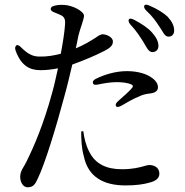

<svg xmlns="http://www.w3.org/2000/svg" viewBox="-20 -770 790 818"><path d="M591 -591C604 -569 613 -548 629 -548C644 -548 655 -558 655 -574C655 -591 648 -608 629 -630C612 -650 585 -668 551 -686C539 -692 531 -692 529 -687C526 -682 528 -674 536 -665C560 -640 577 -613 591 -591ZM47 -553C71 -489 107 -471 153 -471C176 -471 203 -474 227 -479C219 -443 211 -405 202 -374C166 -242 126 -148 92 -80C87 -71 85 -66 81 -60C72 -45 66 -34 66 -17C66 6 78 28 98 28C121 28 130 15 140 -7C173 -75 220 -232 253 -355C266 -401 278 -452 288 -495C339 -513 393 -537 410 -546C449 -564 461 -575 461 -593C461 -613 432 -624 417 -624C409 -624 398 -617 387 -609C363 -594 337 -578 303 -564C308 -586 311 -603 314 -618C319 -638 324 -652 328 -664C333 -680 337 -692 338 -702C338 -723 287 -748 253 -749C238 -750 226 -749 213 -746C201 -743 196 -738 196 -732C196 -726 201 -721 212 -717C223 -713 234 -708 244 -703C255 -695 259 -686 257 -664C255 -634 248 -589 239 -541C212 -534 180 -528 148 -529C119 -529 99 -540 70 -568C61 -578 53 -580 49 -576C44 -571 43 -564 47 -553ZM326 -210 335 -211C338 -185 345 -152 361 -122C387 -71 434 -49 499 -49C547 -49 574 -57 593 -62C603 -65 610 -67 616 -67C636 -67 659 -57 659 -30C659 -9 641 2 617 8C593 15 561 20 515 20C421 20 355 -16 337 -105C327 -140 326 -177 326 -210ZM376 -416C377 -409 385 -407 398 -410C426 -416 453 -420 477 -420C499 -420 524 -418 542 -409C546 -407 548 -401 543 -396C535 -385 506 -359 483 -339C474 -331 471 -324 474 -318C477 -313 484 -313 496 -319C520 -333 547 -349 568 -357C588 -367 600 -369 613 -371C637 -373 653 -380 653 -398C653 -413 644 -428 622 -442C606 -453 571 -467 521 -467C472 -467 424 -452 388 -434C378 -429 374 -423 376 -416ZM603 -725C629 -701 644 -680 658 -658C662 -653 667 -644 671 -638C679 -624 686 -614 698 -614C713 -614 722 -624 722 -640C722 -659 714 -677 694 -699C678 -714 652 -731 617 -746C605 -752 597 -751 595 -746C592 -741 595 -733 603 -725Z"/></svg>

Font: 寒蝉锦书宋 CompactLight
Style: Bold
Weight: 400
Width: 4
Designer: 寒蝉锦书宋{Warren} 思源宋体{Ryoko NISHIZUKA 西塚涼子 (kana & ideographs); Frank Grießhammer (Latin, Greek & Cyrillic); Wenlong ZHANG 
Foundry: Adobe & ChillType
Version: Version 2.000;Glyphs 3.1.1 (3135)